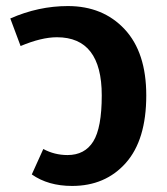

<svg xmlns="http://www.w3.org/2000/svg" viewBox="-20 -600 550 634"><path d="M123 -108Q160 -88 203 -88Q260 -88 288 -133Q316 -178 316 -285Q316 -477 168 -477Q117 -477 48 -448L14 -539Q107 -580 204 -580Q320 -580 391.5 -503.5Q463 -427 463 -285Q463 -138 395.5 -62Q328 14 218 14Q139 14 85 -24Z"/></svg>

Font: FiraGO SemiBold
Style: Regular
Weight: 600
Designer: bBox Type
Foundry: bBox Type GmbH
Version: Version 1.001;PS 001.001;hotconv 1.0.88;makeotf.lib2.5.64775